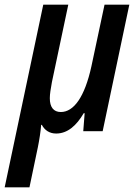

<svg xmlns="http://www.w3.org/2000/svg" viewBox="-62 -561 596 821"><path d="M-42 240H64L100 68C106 39 112 0 114 -27H117C129 -4 150 10 178 10C227 10 265 -24 296 -77H300L294 0H377L491 -541H385L329 -278C300 -145 253 -82 198 -82C167 -82 151 -103 151 -141C151 -159 155 -182 160 -210L230 -541H123Z"/></svg>

Font: Noto Sans Display SemiCondensed Medium
Style: Italic
Weight: 500
Width: 4
Italic angle: -12°
Designer: Monotype Design Team
Foundry: Monotype Imaging Inc.
Version: Version 1.900